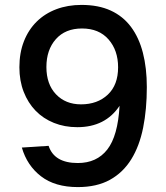

<svg xmlns="http://www.w3.org/2000/svg" viewBox="-20 -746 678 782"><path d="M297 16Q204 16 147 -28Q90 -72 69 -145L178 -152Q201 -82 297 -82Q374 -82 417 -137Q460 -192 467 -315Q409 -228 295 -228Q243 -228 199.5 -245.5Q156 -263 125 -295Q94 -327 76.5 -372Q59 -417 59 -472Q59 -531 77.5 -578Q96 -625 129.5 -658Q163 -691 209.5 -708.5Q256 -726 312 -726Q381 -726 431 -703Q481 -680 513.5 -636.5Q546 -593 562 -531Q578 -469 578 -391Q578 -301 563 -226Q548 -151 514.5 -97Q481 -43 427.5 -13.5Q374 16 297 16ZM310 -321Q377 -321 419 -360.5Q461 -400 461 -472Q461 -541 422 -585.5Q383 -630 314 -630Q246 -630 207.5 -586.5Q169 -543 169 -473Q169 -403 208 -362Q247 -321 310 -321Z"/></svg>

Font: Geist Med
Style: Regular
Weight: 400
Designer: Basement.studio, Andrés Briganti, Mateo Zaragoza
Foundry: Basement.studio, Vercel, Andrés Briganti, Guido Ferreyra, Mateo Zaragoza
Version: Version 1.401